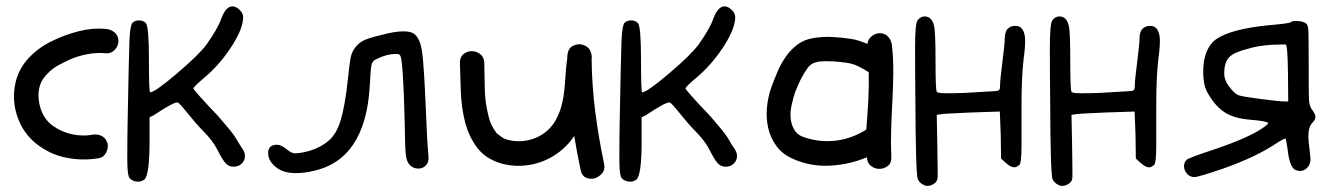

<svg xmlns="http://www.w3.org/2000/svg" viewBox="-20 -535 4295 615"><path d="M324.2 -76.2Q328.1 -62.5 320.3 -46.9Q312.5 -31.2 296.9 -28.3Q244.1 -19.5 192.4 -29.8Q140.6 -40 96.7 -74.2Q53.7 -108.4 35.6 -161.6Q17.6 -214.8 29.3 -268.6Q40 -316.4 74.2 -351.6Q108.4 -386.7 152.3 -406.2Q191.4 -424.8 234.4 -435.5Q277.3 -446.3 320.3 -442.4Q336.9 -440.4 348.1 -430.2Q359.4 -419.9 359.4 -403.3Q359.4 -388.7 348.1 -376Q336.9 -363.3 320.3 -364.3Q289.1 -367.2 258.8 -361.3Q228.5 -355.5 200.2 -342.8Q183.6 -335 167.5 -326.2Q151.4 -317.4 139.6 -306.6Q127 -294.9 118.7 -283.2Q110.4 -271.5 106.4 -255.9Q102.5 -240.2 103.5 -222.7Q104.5 -205.1 109.9 -188Q115.2 -170.9 125 -156.7Q134.8 -142.6 148.4 -132.8Q176.8 -112.3 210.4 -105Q244.1 -97.7 276.4 -103.5Q292 -106.4 305.7 -99.6Q319.3 -92.8 324.2 -76.2Z M688.5 -474.6Q703.1 -514.6 724.6 -514.6Q736.3 -514.6 748 -502.9Q758.8 -492.2 758.8 -480.5Q758.8 -473.6 757.8 -467.8Q752.9 -432.6 717.3 -379.4Q681.6 -326.2 636.7 -288.1Q599.6 -256.8 599.6 -252Q599.6 -246.1 679.7 -162.1Q724.6 -110.4 733.4 -95.7Q752 -64.5 755.9 -59.6Q764.6 -46.9 764.6 -35.2Q764.6 -21.5 754.4 -11.2Q744.1 -1 727.5 -1Q712.9 -1 702.6 -12.2Q692.4 -23.4 677.2 -53.7Q662.1 -84 630.9 -115.2Q609.4 -136.7 578.1 -175.8Q554.7 -205.1 548.8 -207H547.9Q534.2 -207 472.7 -166L459 -159.2V-81.1Q459 28.3 441.4 41Q431.6 46.9 422.9 46.9Q406.2 46.9 395.5 36.1Q387.7 27.3 387.7 -24.4Q387.7 -85.9 388.7 -139.6Q392.6 -351.6 394.5 -402.3Q396.5 -453.1 404.3 -461.9Q412.1 -469.7 424.8 -469.7Q439.5 -469.7 447.3 -460.9Q457 -450.2 457 -344.7Q457 -239.3 460.9 -239.3Q475.6 -239.3 546.4 -299.3Q617.2 -359.4 641.6 -392.6Q677.7 -443.4 688.5 -474.6Z M1201.2 -422.9Q1244.1 -434.6 1272.5 -434.6Q1296.9 -434.6 1307.6 -425.8Q1326.2 -410.2 1332 -369.1Q1337.9 -328.1 1343.8 -190.4Q1347.7 -83 1352.5 -35.2Q1354.5 -15.6 1343.8 -4.9Q1335 4.9 1320.3 4.9Q1300.8 4.9 1289.1 -10.7Q1282.2 -20.5 1279.8 -40Q1277.3 -59.6 1276.4 -138.7Q1271.5 -344.7 1261.7 -357.4Q1258.8 -362.3 1249 -362.3Q1218.8 -362.3 1183.6 -344.7Q1172.9 -339.8 1169.9 -326.7Q1167 -313.5 1164.1 -255.9Q1149.4 -23.4 983.4 12.7Q954.1 19.5 927.7 19.5Q889.6 19.5 867.2 2.9Q838.9 -17.6 838.9 -44.9Q838.9 -70.3 865.2 -71.3H868.2Q879.9 -71.3 897.5 -57.6Q913.1 -43.9 925.8 -43.9Q926.8 -43.9 931.6 -44.4Q936.5 -44.9 939.5 -44.9Q992.2 -52.7 1027.3 -80.1Q1055.7 -100.6 1070.3 -147Q1085 -193.4 1094.7 -284.2Q1099.6 -333 1103 -349.6Q1106.4 -366.2 1114.3 -377.9Q1126 -395.5 1142.6 -404.3Q1159.2 -413.1 1201.2 -422.9Z M1875 -344.7Q1876 -260.7 1886.7 -176.8Q1897.5 -92.8 1915 -10.7Q1918.9 7.8 1908.7 20Q1898.4 32.2 1884.8 36.1Q1871.1 40 1857.4 34.2Q1843.8 28.3 1839.8 9.8Q1828.1 -45.9 1819.3 -99.6Q1815.4 -94.7 1812.5 -90.3Q1809.6 -85.9 1805.7 -81.1Q1786.1 -57.6 1760.7 -40.5Q1735.4 -23.4 1706.5 -14.2Q1677.7 -4.9 1647.5 -3.9Q1617.2 -2.9 1587.9 -10.7Q1536.1 -25.4 1508.8 -61.5Q1481.4 -97.7 1469.7 -144Q1458 -190.4 1456.1 -240.7Q1454.1 -291 1453.1 -334Q1453.1 -352.5 1464.8 -361.8Q1476.6 -371.1 1491.2 -371.1Q1505.9 -371.1 1518.1 -361.8Q1530.3 -352.5 1531.2 -334Q1532.2 -294.9 1532.7 -254.9Q1533.2 -214.8 1541 -179.7Q1544.9 -160.2 1549.8 -146Q1554.7 -131.8 1565.4 -116.2Q1570.3 -109.4 1570.8 -108.4Q1571.3 -107.4 1573.2 -106.4Q1587.9 -94.7 1592.8 -92.3Q1597.7 -89.8 1604.5 -87.9Q1645.5 -76.2 1687.5 -90.3Q1729.5 -104.5 1754.9 -141.6Q1769.5 -165 1776.9 -190.4Q1784.2 -215.8 1787.1 -241.7Q1790 -267.6 1791.5 -294.4Q1793 -321.3 1796.9 -347.7Q1796.9 -377 1812 -386.2Q1827.1 -395.5 1843.8 -392.6Q1853.5 -389.6 1859.4 -385.7L1867.2 -378.9Q1877.9 -361.3 1875 -344.7Z M2264.6 -474.6Q2279.3 -514.6 2300.8 -514.6Q2312.5 -514.6 2324.2 -502.9Q2335 -492.2 2335 -480.5Q2335 -473.6 2334 -467.8Q2329.1 -432.6 2293.5 -379.4Q2257.8 -326.2 2212.9 -288.1Q2175.8 -256.8 2175.8 -252Q2175.8 -246.1 2255.9 -162.1Q2300.8 -110.4 2309.6 -95.7Q2328.1 -64.5 2332 -59.6Q2340.8 -46.9 2340.8 -35.2Q2340.8 -21.5 2330.6 -11.2Q2320.3 -1 2303.7 -1Q2289.1 -1 2278.8 -12.2Q2268.6 -23.4 2253.4 -53.7Q2238.3 -84 2207 -115.2Q2185.5 -136.7 2154.3 -175.8Q2130.9 -205.1 2125 -207H2124Q2110.4 -207 2048.8 -166L2035.2 -159.2V-81.1Q2035.2 28.3 2017.6 41Q2007.8 46.9 1999 46.9Q1982.4 46.9 1971.7 36.1Q1963.9 27.3 1963.9 -24.4Q1963.9 -85.9 1964.8 -139.6Q1968.8 -351.6 1970.7 -402.3Q1972.7 -453.1 1980.5 -461.9Q1988.3 -469.7 2001 -469.7Q2015.6 -469.7 2023.4 -460.9Q2033.2 -450.2 2033.2 -344.7Q2033.2 -239.3 2037.1 -239.3Q2051.8 -239.3 2122.6 -299.3Q2193.4 -359.4 2217.8 -392.6Q2253.9 -443.4 2264.6 -474.6Z M2519.5 -26.4Q2486.3 -41 2467.3 -66.9Q2448.2 -92.8 2440.9 -124Q2433.6 -155.3 2436.5 -189Q2439.5 -222.7 2450.2 -253.9Q2459 -278.3 2470.2 -304.7Q2481.4 -331.1 2497.1 -353.5Q2512.7 -376 2534.2 -392.1Q2555.7 -408.2 2585 -413.1Q2615.2 -418 2646 -416.5Q2676.8 -415 2707 -410.2Q2720.7 -408.2 2733.4 -403.8Q2746.1 -399.4 2758.8 -394.5Q2759.8 -409.2 2772 -418.9Q2784.2 -428.7 2797.9 -428.7Q2814.5 -428.7 2824.7 -417.5Q2835 -406.2 2836.9 -390.6Q2841.8 -345.7 2841.3 -300.8Q2840.8 -255.9 2838.4 -210.9Q2835.9 -166 2834.5 -121.1Q2833 -76.2 2835 -31.2Q2835.9 -12.7 2823.7 -3.4Q2811.5 5.9 2796.9 5.9Q2782.2 5.9 2770 -3.4Q2757.8 -12.7 2756.8 -31.2Q2701.2 -7.8 2638.7 -4.4Q2576.2 -1 2519.5 -26.4ZM2526.4 -238.3Q2520.5 -220.7 2515.6 -198.2Q2510.7 -175.8 2512.7 -155.3Q2514.6 -134.8 2525.4 -117.7Q2536.1 -100.6 2560.5 -93.8Q2610.4 -78.1 2660.6 -85Q2710.9 -91.8 2754.9 -120.1Q2758.8 -168 2761.2 -212.9Q2763.7 -257.8 2762.7 -303.7Q2746.1 -314.5 2729 -322.8Q2711.9 -331.1 2691.4 -334Q2670.9 -336.9 2647.9 -338.4Q2625 -339.8 2603.5 -337.9Q2601.6 -337.9 2593.3 -335.4Q2585 -333 2584 -332Q2574.2 -327.1 2566.4 -316.4Q2553.7 -298.8 2543.9 -278.8Q2534.2 -258.8 2526.4 -238.3Z M3183.6 -266.6Q3183.6 -279.3 3190.9 -336.9Q3198.2 -394.5 3198.2 -408.2Q3198.2 -432.6 3207.5 -442.4Q3216.8 -452.1 3232.4 -452.1Q3246.1 -452.1 3252.9 -443.4Q3263.7 -430.7 3263.7 -405.3Q3263.7 -379.9 3258.8 -346.7Q3252 -288.1 3252 -197.3V-149.4V-67.4Q3252 -12.7 3245.1 -6.8Q3236.3 1 3228.5 1Q3217.8 1 3201.2 -13.7L3186.5 -27.3L3185.5 -102.5L3182.6 -177.7L3092.8 -174.8Q2999 -170.9 2992.2 -168.9L2980.5 -167L2982.4 -69.3Q2982.4 -55.7 2982.9 -31.2Q2983.4 -6.8 2983.4 2.9Q2983.4 12.7 2983.4 20.5Q2983.4 28.3 2983.4 34.2L2982.4 39.1Q2980.5 47.9 2970.7 54.2Q2960.9 60.5 2951.2 60.5Q2942.4 60.5 2939.5 57.6Q2925.8 51.8 2919.9 39.1Q2913.1 24.4 2912.1 -214.8Q2911.1 -293.9 2911.1 -382.8Q2911.1 -458 2918.9 -469.7Q2928.7 -482.4 2941.4 -482.4Q2964.8 -482.4 2971.7 -453.1Q2976.6 -434.6 2976.6 -341.8Q2976.6 -247.1 2980.5 -241.2Q2983.4 -236.3 3009.8 -236.3Q3042 -236.3 3068.4 -237.3Q3159.2 -242.2 3168.9 -243.2Q3179.7 -244.1 3181.6 -248.5Q3183.6 -252.9 3183.6 -266.6Z M3615.2 -266.6Q3615.2 -279.3 3622.6 -336.9Q3629.9 -394.5 3629.9 -408.2Q3629.9 -432.6 3639.2 -442.4Q3648.4 -452.1 3664.1 -452.1Q3677.7 -452.1 3684.6 -443.4Q3695.3 -430.7 3695.3 -405.3Q3695.3 -379.9 3690.4 -346.7Q3683.6 -288.1 3683.6 -197.3V-149.4V-67.4Q3683.6 -12.7 3676.8 -6.8Q3668 1 3660.2 1Q3649.4 1 3632.8 -13.7L3618.2 -27.3L3617.2 -102.5L3614.3 -177.7L3524.4 -174.8Q3430.7 -170.9 3423.8 -168.9L3412.1 -167L3414.1 -69.3Q3414.1 -55.7 3414.6 -31.2Q3415 -6.8 3415 2.9Q3415 12.7 3415 20.5Q3415 28.3 3415 34.2L3414.1 39.1Q3412.1 47.9 3402.3 54.2Q3392.6 60.5 3382.8 60.5Q3374 60.5 3371.1 57.6Q3357.4 51.8 3351.6 39.1Q3344.7 24.4 3343.8 -214.8Q3342.8 -293.9 3342.8 -382.8Q3342.8 -458 3350.6 -469.7Q3360.4 -482.4 3373 -482.4Q3396.5 -482.4 3403.3 -453.1Q3408.2 -434.6 3408.2 -341.8Q3408.2 -247.1 3412.1 -241.2Q3415 -236.3 3441.4 -236.3Q3473.6 -236.3 3500 -237.3Q3590.8 -242.2 3600.6 -243.2Q3611.3 -244.1 3613.3 -248.5Q3615.2 -252.9 3615.2 -266.6Z M4105.5 -300.8Q4104.5 -392.6 4097.7 -392.6H4093.8Q4022.5 -392.6 3981.4 -379.9Q3933.6 -368.2 3918 -352.5Q3902.3 -336.9 3901.4 -303.7V-297.9Q3901.4 -278.3 3917 -257.8Q3934.6 -234.4 3948.2 -229.5Q3960 -225.6 4019 -217.8Q4078.1 -210 4095.7 -210H4106.4ZM4130.9 -467.8Q4153.3 -467.8 4163.1 -460Q4169.9 -456.1 4170.9 -437Q4171.9 -418 4171.9 -325.2V-272.5Q4171.9 -218.8 4173.8 -206.1Q4175.8 -193.4 4182.6 -183.6Q4193.4 -169.9 4193.4 -160.6Q4193.4 -151.4 4183.6 -141.6Q4170.9 -128.9 4170.9 -98.6Q4170.9 -82 4174.8 -54.7Q4177.7 -31.2 4177.7 -23.4Q4177.7 -12.7 4170.9 -2Q4159.2 12.7 4145.5 12.7Q4141.6 12.7 4132.8 10.7Q4111.3 5.9 4104.5 -55.7Q4099.6 -88.9 4097.7 -90.8Q4094.7 -92.8 4070.3 -77.1Q4003.9 -32.2 3895.5 5.9Q3818.4 32.2 3805.7 32.2Q3791 32.2 3781.7 21Q3772.5 9.8 3772.5 -2.9Q3772.5 -14.6 3781.2 -23.4Q3787.1 -29.3 3867.2 -55.7Q3989.3 -96.7 4034.2 -131.8Q4042 -137.7 4042 -140.6Q4042 -146.5 3986.3 -151.4Q3931.6 -155.3 3900.4 -176.8Q3869.1 -198.2 3845.7 -242.2Q3834 -264.6 3834 -304.7Q3834 -380.9 3877.9 -411.1Q3925.8 -442.4 4043 -454.1Q4111.3 -460 4114.7 -463.9Q4118.2 -467.8 4130.9 -467.8Z"/></svg>

Font: Schoolbell
Style: Regular
Weight: 400
Designer: Font Diner, Inc
Foundry: Font Diner, Inc
Version: Version 1.001